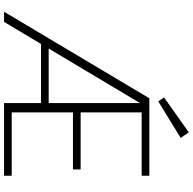

<svg xmlns="http://www.w3.org/2000/svg" viewBox="-22 -908 930 925"><g transform="rotate(90 442.5 -445.0)"><path d="M36 0 453 -700H826V-663H521V-369H796V-332H521V-37H826V0H476V-655L85 0ZM166 -178 185 -215H495V-178ZM468 -743 449 -771 617 -890 644 -851Z"/></g></svg>

Font: DM Sans 9pt ExtraLight
Style: Regular
Weight: 250
Version: Version 4.004;gftools[0.9.30]